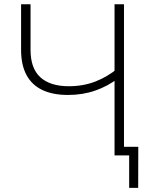

<svg xmlns="http://www.w3.org/2000/svg" viewBox="-20 -748 720 924"><path d="M307.1 -291Q234.4 -291 183.8 -314.9Q133.3 -338.9 107.4 -387.2Q81.5 -435.5 81.5 -507.8V-727.5H127V-507.8Q127 -418.9 174.3 -376Q221.7 -333 311 -333Q380.9 -333 439.2 -355.7Q497.6 -378.4 547.4 -419.9V-370.6Q499.5 -333.5 439 -312.3Q378.4 -291 307.1 -291ZM531.2 0V-727.5H576.7V0ZM601.6 156.2V0H554.2V-41.5H645.5L645 156.2Z"/></svg>

Font: Inter 20pt ExtraLight
Style: Regular
Weight: 250
Version: Version 4.001;git-66647c0bb